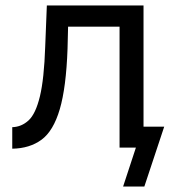

<svg xmlns="http://www.w3.org/2000/svg" viewBox="-20 -542 623 705"><path d="M25 4V-75Q59 -76 85 -100Q111 -124 126.5 -188Q142 -252 146 -371L152 -522H507V0H419V-444H230L228 -363Q223 -221 199.5 -141Q176 -61 132.5 -29Q89 3 25 4ZM432 143 479 0H419V-77H583L510 143Z"/></svg>

Font: Raleway Medium
Style: Regular
Weight: 500
Designer: Matt McInerney, Pablo Impallari, Rodrigo Fuenzalida
Foundry: Matt McInerney, Pablo Impallari, Rodrigo Fuenzalida
Version: Version 4.026